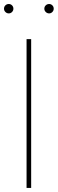

<svg xmlns="http://www.w3.org/2000/svg" viewBox="-22 -919 283 939"><path d="M130.4 -727.5V0H107.9V-727.5ZM218.3 -853.5Q208.5 -853.5 201.7 -860.4Q194.8 -867.2 194.8 -876.5Q194.8 -886.2 201.7 -892.8Q208.5 -899.4 218.3 -899.4Q227.5 -899.4 234.1 -892.8Q240.7 -886.2 240.7 -876.5Q240.7 -867.2 234.1 -860.4Q227.5 -853.5 218.3 -853.5ZM21 -853.5Q11.2 -853.5 4.4 -860.4Q-2.4 -867.2 -2.4 -876.5Q-2.4 -886.2 4.4 -892.8Q11.2 -899.4 21 -899.4Q30.3 -899.4 36.9 -892.8Q43.5 -886.2 43.5 -876.5Q43.5 -867.2 36.9 -860.4Q30.3 -853.5 21 -853.5Z"/></svg>

Font: Inter 17pt Thin
Style: Regular
Weight: 250
Version: Version 4.001;git-66647c0bb